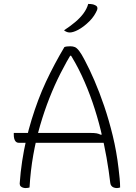

<svg xmlns="http://www.w3.org/2000/svg" viewBox="-20 -945 690 975"><path d="M50 -270H435Q459 -270 470 -268Q481 -266 491 -261L531 -264V-220H74Q66 -220 60.5 -225.5Q55 -231 52.5 -240Q50 -249 50 -260ZM130 7Q126 8 122 9Q118 10 110 10Q104 10 97 8Q90 6 85 1Q80 -4 80 -13Q84 -71 92.5 -126.5Q101 -182 113 -234.5Q125 -287 140.5 -337.5Q156 -388 174 -436Q192 -484 213.5 -530Q235 -576 258.5 -620Q282 -664 307 -706Q312 -708 319.5 -709Q327 -710 337 -710Q350 -710 360 -706Q370 -702 382 -686.5Q394 -671 411 -638Q434 -595 459.5 -536Q485 -477 509 -406.5Q533 -336 552.5 -256Q572 -176 582 -90Q585 -66 587.5 -39.5Q590 -13 590 7Q586 8 582.5 9Q579 10 574 10Q566 10 558.5 7.5Q551 5 546 -1Q541 -7 540 -16Q533 -77 521 -145Q509 -213 491.5 -284Q474 -355 450 -425Q426 -495 395 -561.5Q364 -628 325 -687L371 -662H305L351 -687Q318 -633 287.5 -573Q257 -513 231 -447Q205 -381 184 -309Q163 -237 149 -158Q135 -79 130 7ZM428 -925Q435 -925 440.5 -924.5Q446 -924 451 -923Q456 -922 462 -919Q472 -915 474 -908Q476 -901 473 -894Q467 -880 457.5 -865.5Q448 -851 434.5 -837.5Q421 -824 405.5 -812Q390 -800 372 -791Q362 -786 352 -783Q342 -780 334 -780Q330 -780 325 -781Q320 -782 315 -784.5Q310 -787 305 -791Q337 -812 362 -833Q387 -854 404 -877Q421 -900 428 -925Z"/></svg>

Font: Recursive Casual Light
Style: Regular
Weight: 300
Version: Version 1.047